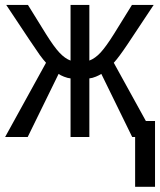

<svg xmlns="http://www.w3.org/2000/svg" viewBox="-20 -548 640 768"><path d="M262.2 0V-234.4Q251 -235.4 236.1 -241.2Q221.2 -247.1 214.4 -252.4L90.8 0H0.5L164.1 -296.9Q153.8 -308.1 139.2 -327.9Q124.5 -347.7 4.9 -528.3H91.8L164.1 -411.6Q195.8 -360.8 217.8 -337.4Q239.7 -314 262.2 -305.7V-528.3H337.4V-305.7Q360.8 -314.5 382.6 -338.1Q404.3 -361.8 435.5 -411.6L507.8 -528.3H594.7L489.3 -369.6Q454.6 -317.9 435.1 -296.9L563.5 -64H600.1V199.2H520.5V0H508.8L385.3 -252.4Q378.4 -247.6 363.8 -241.5Q349.1 -235.4 337.4 -234.4V0Z"/></svg>

Font: Cousine
Style: Regular
Weight: 400
Monospace: yes
Designer: Steve Matteson
Foundry: Ascender Corporation
Version: Version 1.20